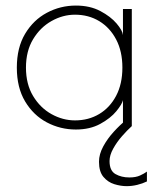

<svg xmlns="http://www.w3.org/2000/svg" viewBox="-20 -442 554 673"><path d="M411 0V-91Q408 -77 387.8 -52.2Q367.5 -27.5 331.5 -7.8Q295.5 12 246 12Q191.5 12 144.2 -13Q97 -38 68 -86.5Q39 -135 39 -205Q39 -275 68 -323.5Q97 -372 144.2 -397.2Q191.5 -422.5 246 -422.5Q295.5 -422.5 331.8 -403.2Q368 -384 388.8 -359.5Q409.5 -335 411 -319V-410.5H442V0ZM71 -205Q71 -147 96 -105.5Q121 -64 160.5 -42Q200 -20 243 -20Q290.5 -20 328 -42.5Q365.5 -65 387.2 -106.5Q409 -148 409 -205Q409 -262 387.2 -303.5Q365.5 -345 328 -367.8Q290.5 -390.5 243 -390.5Q200 -390.5 160.5 -368.2Q121 -346 96 -304.5Q71 -263 71 -205ZM495 159.5V194Q479.5 201.5 461 206Q442.5 210.5 424 210.5Q403 210.5 380.5 203.5Q358 196.5 342.5 178Q327 159.5 327 125Q327 98.5 342 71Q357 43.5 378.8 19.8Q400.5 -4 420.5 -20L442 0Q426 14.5 407.8 35.2Q389.5 56 376.8 79Q364 102 364 122.5Q364 156.5 384.8 168.2Q405.5 180 433.5 180Q456 180 470.8 173.2Q485.5 166.5 495 159.5Z"/></svg>

Font: League Spartan Extralight
Style: Regular
Weight: 200
Foundry: The League of Moveable Type
Version: Version 2.300; ttfautohint (v1.8.3)